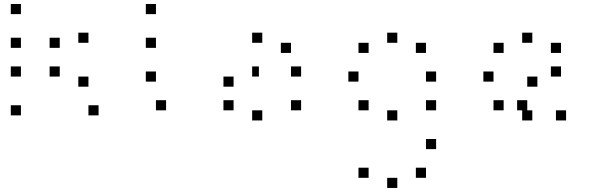

<svg xmlns="http://www.w3.org/2000/svg" viewBox="-20 -628 3040 948"><path d="M466.7 -108.3V-58.3H416.7V-108.3ZM83.3 -108.3V-58.3H33.3V-108.3ZM416.7 -250V-200H366.7V-250ZM275 -300V-250H225V-300ZM83.3 -300V-250H33.3V-300ZM416.7 -466.7V-416.7H366.7V-466.7ZM275 -441.7V-391.7H225V-441.7ZM83.3 -441.7V-391.7H33.3V-441.7ZM83.3 -608.3V-558.3H33.3V-608.3Z M800 -133.3V-83.3H750V-133.3ZM750 -275V-225H700V-275ZM750 -441.7V-391.7H700V-441.7ZM750 -608.3V-558.3H700V-608.3Z M1466.7 -133.3V-83.3H1416.7V-133.3ZM1275 -83.3V-33.3H1225V-83.3ZM1133.3 -133.3V-83.3H1083.3V-133.3ZM1466.7 -300V-250H1416.7V-300ZM1258.3 -300V-250H1225V-300ZM1133.3 -250V-200H1083.3V-250ZM1416.7 -416.7V-366.7H1366.7V-416.7ZM1275 -466.7V-416.7H1225V-466.7Z M2083.3 200V250H2033.3V200ZM1941.7 250V300H1891.7V250ZM1800 200V250H1750V200ZM2133.3 58.3V108.3H2083.3V58.3ZM2133.3 -133.3V-83.3H2083.3V-133.3ZM1941.7 -83.3V-33.3H1891.7V-83.3ZM1800 -133.3V-83.3H1750V-133.3ZM2133.3 -275V-225H2083.3V-275ZM1750 -275V-225H1700V-275ZM2083.3 -416.7V-366.7H2033.3V-416.7ZM1941.7 -466.7V-416.7H1891.7V-466.7ZM1800 -416.7V-366.7H1750V-416.7Z M2775 -83.3V-33.3H2725V-83.3ZM2608.3 -83.3V-33.3H2558.3V-83.3ZM2466.7 -133.3V-83.3H2416.7V-133.3ZM2583.3 -133.3V-83.3H2533.3V-133.3ZM2466.7 -133.3V-83.3H2416.7V-133.3ZM2750 -300V-250H2700V-300ZM2633.3 -250V-200H2583.3V-250ZM2416.7 -275V-225H2366.7V-275ZM2750 -416.7V-366.7H2700V-416.7ZM2608.3 -466.7V-416.7H2558.3V-466.7ZM2466.7 -416.7V-366.7H2416.7V-416.7Z"/></svg>

Font: 0xA000-Boxes
Style: Boxes
Weight: 400
Version: Version 0.1